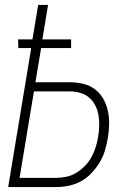

<svg xmlns="http://www.w3.org/2000/svg" viewBox="-20 -755 540 775"><path d="M13 0 106 -561H54L53 -596H111L134 -735H174L151 -596H267V-561H146L123 -423H262Q290 -423 316.5 -416.5Q343 -410 363.5 -394.5Q384 -379 397 -356Q410 -333 415.5 -307Q421 -281 420.5 -253Q420 -225 415 -197Q411 -172 403.5 -147Q396 -122 382 -99Q368 -76 349 -56Q330 -36 306 -23Q282 -10 256.5 -5Q231 0 206 0ZM206 -37Q226 -37 247.5 -41.5Q269 -46 288 -57.5Q307 -69 323 -85.5Q339 -102 349.5 -121.5Q360 -141 366.5 -162Q373 -183 376 -203Q380 -225 380.5 -247Q381 -269 377.5 -290Q374 -311 364.5 -329.5Q355 -348 340 -361Q325 -374 304.5 -380Q284 -386 262 -386H117L59 -37Z"/></svg>

Font: Iosevka Term Curly Extralight
Style: Italic
Weight: 200
Italic angle: -9°
Designer: Belleve Invis
Foundry: Belleve Invis
Version: Version 32.3.0